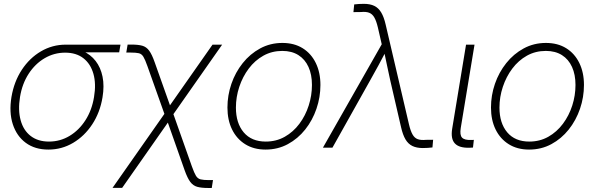

<svg xmlns="http://www.w3.org/2000/svg" viewBox="-20 -749 3017 974"><path d="M225.6 9.8Q157.2 9.8 110.8 -24.4Q64.5 -58.6 44.9 -118.9Q25.4 -179.2 38.1 -256.8Q51.3 -335 90.6 -394.8Q129.9 -454.6 187.7 -488.5Q245.6 -522.5 313.5 -522.5H591.3L584.5 -483.4H377.9L310.5 -481.9Q254.4 -481.9 206.3 -453.6Q158.2 -425.3 125.2 -374.5Q92.3 -323.7 81.5 -256.8Q70.8 -190.4 84.7 -139.2Q98.6 -87.9 135.5 -59.3Q172.4 -30.8 228.5 -30.8Q285.2 -30.8 333 -59.6Q380.9 -88.4 413.6 -139.4Q446.3 -190.4 457 -256.8Q468.3 -323.7 453.9 -374.5Q439.5 -425.3 403.1 -453.6Q366.7 -481.9 310.5 -481.9L311 -507.3Q360.8 -507.3 400.1 -490Q439.5 -472.7 465.1 -439.7Q490.7 -406.7 500.2 -360.1Q509.8 -313.5 500 -254.9Q487.3 -178.2 448 -118.4Q408.7 -58.6 351.1 -24.4Q293.5 9.8 225.6 9.8Z M550.8 204.1 829.1 -192.9H851.6L953.6 95.7Q965.3 128.4 974.1 142.8Q982.9 157.2 997.6 160.9Q1012.2 164.6 1040 164.6H1060.5L1054.2 204.6H1036.1Q1001.5 204.6 980.5 198.7Q959.5 192.9 945.1 173.6Q930.7 154.3 916.5 114.3L831.5 -127L599.6 204.1ZM822.8 -146.5 728 -413.1Q716.3 -446.3 707.5 -460.9Q698.7 -475.6 684.3 -479Q669.9 -482.4 641.1 -482.4H620.6L627.4 -522.9H646Q680.7 -522.9 701.7 -517.1Q722.7 -511.2 736.8 -491.9Q751 -472.7 765.1 -432.1L842.3 -214.8L1058.1 -522.5H1106.9L843.3 -146.5Z M1327.1 9.8Q1267.6 9.8 1224.1 -17.3Q1180.7 -44.4 1157.2 -92.3Q1133.8 -140.1 1133.8 -203.6Q1133.8 -265.1 1153.8 -323.5Q1173.8 -381.8 1211.2 -428.7Q1248.5 -475.6 1299.8 -503.4Q1351.1 -531.2 1412.6 -531.2Q1472.2 -531.2 1515.4 -504.4Q1558.6 -477.5 1582 -429.4Q1605.5 -381.3 1605.5 -317.9Q1605.5 -255.9 1585.4 -197.3Q1565.4 -138.7 1528.3 -92Q1491.2 -45.4 1440.2 -17.8Q1389.2 9.8 1327.1 9.8ZM1328.1 -30.8Q1381.3 -30.8 1424.6 -55.2Q1467.8 -79.6 1498.8 -121.1Q1529.8 -162.6 1546.1 -213.9Q1562.5 -265.1 1562.5 -317.9Q1562.5 -370.6 1544.9 -409.4Q1527.3 -448.2 1493.7 -469.5Q1460 -490.7 1412.1 -490.7Q1359.4 -490.7 1316.2 -466.6Q1272.9 -442.4 1241.9 -401.1Q1210.9 -359.9 1193.8 -308.3Q1176.8 -256.8 1176.8 -203.1Q1176.8 -124.5 1216.3 -77.6Q1255.9 -30.8 1328.1 -30.8Z M1618.2 0 1916.5 -524.4 1897 -609.4Q1889.2 -642.6 1878.9 -660.4Q1868.7 -678.2 1852.8 -684.3Q1836.9 -690.4 1812 -688L1772.9 -687.5L1776.9 -726.6Q1790.5 -728 1801.3 -728.8Q1812 -729.5 1825.7 -729.5Q1857.4 -729.5 1878.7 -719.2Q1899.9 -709 1913.8 -685.8Q1927.7 -662.6 1936.5 -624L2054.7 -118.2Q2062.5 -85 2072.8 -66.9Q2083 -48.8 2099.1 -43Q2115.2 -37.1 2140.6 -39.6L2177.2 -40L2173.8 -1Q2160.2 0.5 2149.7 1.2Q2139.2 2 2125 2Q2093.8 2 2072.3 -8.3Q2050.8 -18.6 2037.1 -41.7Q2023.4 -64.9 2014.6 -103.5L1960 -339.8Q1951.2 -378.4 1943.4 -417Q1935.5 -455.6 1927.2 -493.7H1940.4Q1920.4 -455.6 1899.7 -417Q1878.9 -378.4 1856.9 -339.8L1666.5 0Z M2361.8 0.5Q2309.1 2 2287.4 -21.5Q2265.6 -44.9 2273.9 -96.2L2344.2 -522.5H2387.2L2317.4 -100.1Q2311.5 -64 2324 -50.8Q2336.4 -37.6 2370.1 -39.1Q2374 -39.1 2377.2 -39.1Q2380.4 -39.1 2383.8 -39.6L2379.4 -0.5Q2375.5 -0.5 2371.1 0Q2366.7 0.5 2361.8 0.5Z M2664.1 9.8Q2604.5 9.8 2561 -17.3Q2517.6 -44.4 2494.1 -92.3Q2470.7 -140.1 2470.7 -203.6Q2470.7 -265.1 2490.7 -323.5Q2510.7 -381.8 2548.1 -428.7Q2585.4 -475.6 2636.7 -503.4Q2688 -531.2 2749.5 -531.2Q2809.1 -531.2 2852.3 -504.4Q2895.5 -477.5 2918.9 -429.4Q2942.4 -381.3 2942.4 -317.9Q2942.4 -255.9 2922.4 -197.3Q2902.3 -138.7 2865.2 -92Q2828.1 -45.4 2777.1 -17.8Q2726.1 9.8 2664.1 9.8ZM2665 -30.8Q2718.3 -30.8 2761.5 -55.2Q2804.7 -79.6 2835.7 -121.1Q2866.7 -162.6 2883.1 -213.9Q2899.4 -265.1 2899.4 -317.9Q2899.4 -370.6 2881.8 -409.4Q2864.3 -448.2 2830.6 -469.5Q2796.9 -490.7 2749 -490.7Q2696.3 -490.7 2653.1 -466.6Q2609.9 -442.4 2578.9 -401.1Q2547.9 -359.9 2530.8 -308.3Q2513.7 -256.8 2513.7 -203.1Q2513.7 -124.5 2553.2 -77.6Q2592.8 -30.8 2665 -30.8Z"/></svg>

Font: Inter 28pt ExtraLight
Style: Italic
Weight: 250
Italic angle: -9.3988°
Designer: Rasmus Andersson
Foundry: rsms
Version: Version 4.001;git-66647c0bb